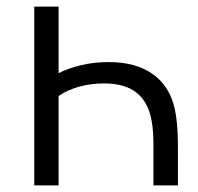

<svg xmlns="http://www.w3.org/2000/svg" viewBox="-20 -560 598 580"><path d="M157 -540V-339Q184 -353 223.5 -362.8Q263 -372.5 308.5 -372.5Q390.5 -372.5 441.8 -336Q493 -299.5 508 -230.5Q512.5 -210 514.5 -187.2Q516.5 -164.5 517 -145.8Q517.5 -127 517.5 -119V0H443.5V-119Q443.5 -136 442.5 -157Q441.5 -178 437.5 -197.5Q427.5 -252 392.5 -280Q357.5 -308 293.5 -308Q253.5 -308 217.8 -297.8Q182 -287.5 157 -270V0H83.5V-540Z"/></svg>

Font: Cns Manrope
Style: Regular
Weight: 400
Designer: Mikhail Sharanda
Foundry: Mikhail Sharanda
Version: Version 4.504